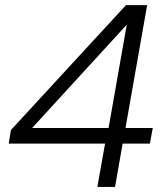

<svg xmlns="http://www.w3.org/2000/svg" viewBox="-20 -733 653 753"><path d="M361.8 0 392.1 -169.9H14.2L22.9 -223.1L474.1 -712.9H557.1L472.2 -231H579.1L567.9 -169.9H460.9L431.2 0ZM106 -231H405.8L477.1 -636.2Z"/></svg>

Font: SVN-Poppins Light
Style: Italic
Weight: 300
Italic angle: -10°
Designer: Ninad Kale (Devanagari), Jonny Pinhorn (Latin)
Foundry: Indian Type Foundry
Version: Version 3.002 2017